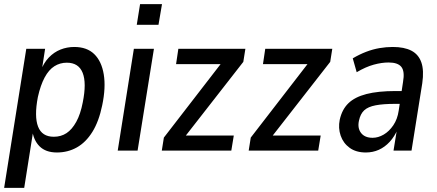

<svg xmlns="http://www.w3.org/2000/svg" viewBox="-21 -728 2112 928"><path d="M-1 180 106 -492H197L180 -382H174Q190 -424 215 -450Q240 -476 271.5 -488.5Q303 -501 338 -501Q399 -501 434.5 -466.5Q470 -432 480.5 -368.5Q491 -305 473 -219Q457 -141 425.5 -90.5Q394 -40 350.5 -15.5Q307 9 254 9Q200 9 170 -21Q140 -51 134 -104H141L96 180ZM239 -67Q274 -67 300.5 -84.5Q327 -102 347.5 -139Q368 -176 379 -233Q398 -327 378.5 -376Q359 -425 302 -425Q269 -425 242 -408Q215 -391 195 -354Q175 -317 162 -259Q144 -165 163 -116Q182 -67 239 -67Z M640 -608 656 -708H762L745 -608ZM548 0 626 -492H723L644 0Z M761 0 771 -63 1066 -445 1059 -418H830L841 -492H1165L1155 -429L857 -47L864 -73H1109L1097 0Z M1181 0 1191 -63 1486 -445 1479 -418H1250L1261 -492H1585L1575 -429L1277 -47L1284 -73H1529L1517 0Z M1747 9Q1700 9 1669 -13.5Q1638 -36 1625.5 -72.5Q1613 -109 1621 -149Q1632 -199 1663 -229Q1694 -259 1750 -273.5Q1806 -288 1891 -288H1934L1925 -226H1889Q1831 -226 1794.5 -219Q1758 -212 1739.5 -195Q1721 -178 1714 -145Q1706 -109 1724 -85.5Q1742 -62 1780 -62Q1807 -62 1833.5 -77.5Q1860 -93 1880 -122.5Q1900 -152 1906 -193L1927 -332Q1936 -383 1919 -404.5Q1902 -426 1857 -426Q1824 -426 1785.5 -415.5Q1747 -405 1703 -379L1684 -446Q1716 -465 1748.5 -477.5Q1781 -490 1813.5 -495.5Q1846 -501 1877 -501Q1933 -501 1967.5 -483Q2002 -465 2015.5 -426.5Q2029 -388 2020 -326L1968 0H1881L1898 -105H1902Q1886 -68 1862.5 -42.5Q1839 -17 1810 -4Q1781 9 1747 9Z"/></svg>

Font: Nunito Sans 10pt Condensed SemiBold
Style: Italic
Weight: 600
Width: 3
Italic angle: -9°
Designer: Vernon Adams
Foundry: Vernon Adams
Version: Version 3.101;gftools[0.9.27]